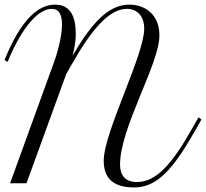

<svg xmlns="http://www.w3.org/2000/svg" viewBox="-20 -806 907 845"><path d="M681.6 -650.9C681.6 -738.8 621.6 -785.6 549.3 -785.6C458 -785.6 385.3 -707.5 299.3 -561C309.1 -596.7 313.5 -630.4 313.5 -655.3C313.5 -726.6 294.4 -785.6 222.2 -785.6C148.4 -785.6 71.3 -719.2 0 -542L13.2 -533.2C79.6 -693.8 151.4 -767.1 208 -767.1C241.7 -767.1 252.9 -737.3 252.9 -698.2C252.9 -639.2 228 -559.1 216.8 -529.8L24.4 0.5H96.7L271 -479L295.4 -522C382.3 -675.8 460.4 -767.1 538.6 -767.1C583.5 -767.1 614.7 -734.9 614.7 -679.7C614.7 -563.5 436.5 -223.6 436.5 -98.6C436.5 -26.9 472.7 19 570.3 19C672.4 19 743.2 -62.5 841.3 -235.4L866.7 -280.3L853.5 -289.6L828.1 -244.6C738.3 -85.4 668.9 -4.9 582.5 -4.9C530.3 -4.9 508.3 -35.2 508.3 -81.5C508.3 -245.6 681.6 -522.9 681.6 -650.9Z"/></svg>

Font: Petit Formal Script
Style: Regular
Weight: 400
Designer: Pablo Impallari, Brenda Gallo, Rodrigo Fuenzalida
Foundry: Pablo Impallari, Brenda Gallo, Rodrigo Fuenzalida
Version: Version 1.001